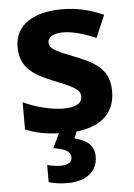

<svg xmlns="http://www.w3.org/2000/svg" viewBox="-55 -598 613 880"><g transform="rotate(-5 251.0 -158.0)"><path d="M359 129C359 70 312 49 269 39L282 8C403 -5 460 -68 460 -161C460 -254 409 -292 311 -331C215 -369 189 -380 189 -410C189 -435 215 -450 261 -450C302 -450 359 -434 410 -411L454 -514C392 -541 333 -556 263 -556C133 -556 46 -503 46 -402C46 -312 97 -273 194 -234C292 -195 317 -181 317 -150C317 -120 291 -102 230 -102C180 -102 106 -119 47 -147V-22C93 -3 140 7 200 9L169 75C220 83 248 96 248 123C248 147 229 158 195 158C174 158 152 154 134 149V228C153 234 184 240 220 240C307 240 359 198 359 129Z"/></g></svg>

Font: Noto Sans Myanmar UI
Style: Bold
Weight: 700
Designer: Monotype Design Team
Foundry: Monotype Imaging Inc.
Version: Version 2.103